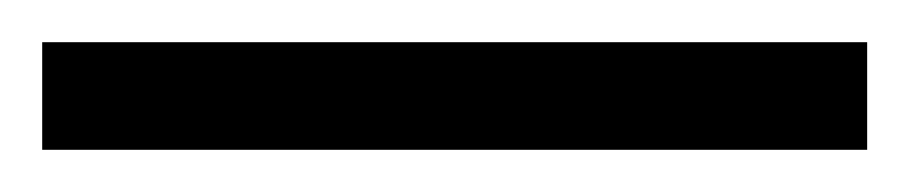

<svg xmlns="http://www.w3.org/2000/svg" viewBox="-24 -831 431 91"><path d="M-4 -760H387V-811H-4Z"/></svg>

Font: Noto Serif Thai Condensed ExtraLight
Style: Regular
Weight: 200
Width: 3
Designer: Monotype Design Team
Foundry: Monotype Imaging Inc.
Version: Version 2.002